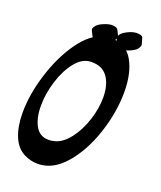

<svg xmlns="http://www.w3.org/2000/svg" viewBox="-163 -1018 931 1112"><g transform="rotate(20 303.0 -462.0)"><path d="M361 -837Q448 -837 491 -762.5Q534 -688 534 -569Q534 -445 490.5 -313.5Q447 -182 371.5 -95Q296 -8 204 -8Q161 -8 120 -28Q70 -53 45.5 -113Q21 -173 21 -257Q21 -371 61.5 -499.5Q102 -628 169 -721Q236 -814 311 -831Q338 -837 361 -837ZM107 -331Q107 -255 134 -207.5Q161 -160 215 -160Q237 -160 259 -167Q305 -182 344.5 -235Q384 -288 407 -359.5Q430 -431 430 -498Q430 -576 396.5 -623.5Q363 -671 293 -669Q241 -668 198.5 -615.5Q156 -563 131.5 -484.5Q107 -406 107 -331ZM234 -844Q233 -846 233 -850Q233 -858 246 -874Q260 -889 292 -901Q322 -913 344 -910Q367 -908 373 -895L388 -864Q391 -872 399 -880Q412 -893 444 -907Q470 -918 496 -916Q522 -913 524 -901L534 -866L535 -860Q535 -850 523 -834Q508 -818 477 -806Q449 -795 424 -798Q415 -799 405.5 -803.5Q396 -808 395 -815L387 -847Q386 -843 382.5 -838.5Q379 -834 377 -831Q361 -814 332 -803Q307 -794 287 -794Q259 -794 249 -813Z"/></g></svg>

Font: Sedgwick Ave Display
Style: Regular
Weight: 400
Designer: Kevin Burke, Pedro Vergani
Foundry: Google, Inc.
Version: Version 1.000